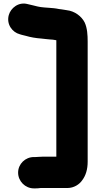

<svg xmlns="http://www.w3.org/2000/svg" viewBox="-20 -820 529 1060"><path d="M305.1 -770.2C287.4 -774.2 267.7 -775.7 250.8 -776.9L224 -778.9C211.6 -780 195.8 -781.8 187.5 -784.2L162.7 -790.3C153.1 -792.5 143.4 -795.4 132.6 -797.4C82.1 -811.2 38.8 -775.1 28.4 -736.5C14.5 -685.3 48.4 -641.4 89.4 -630.9C92.9 -629.8 96.4 -628.6 99.9 -627.7L123.4 -621.9C148.2 -614.5 177.2 -609.4 208.7 -607.1L235.7 -604.1C246.3 -603.3 258.9 -601.4 271.9 -601C277.9 -599.7 284.3 -598.8 290.9 -597.9C290.9 -595.7 291 -592.1 291 -589V45H215C199.1 45 186.3 47 176 47H167C119.7 47 80 85.1 80 133C80 180.4 119.1 220 167 220H176C185.4 220 193.9 219.4 203.8 218H352C388.1 218 418.7 198.1 434.4 174.4C453.6 149.1 464 114.7 464 73V-590C464 -626.3 461.9 -665.1 447.5 -695.9C430.5 -729.9 392.4 -759.1 348.3 -763.8L330.6 -766.7C322.3 -767.7 313.1 -769.7 305.1 -770.2Z"/></svg>

Font: Smoothie
Style: Bd
Weight: 700
Foundry: Cannot Into Space Fonts
Version: Version 0.8